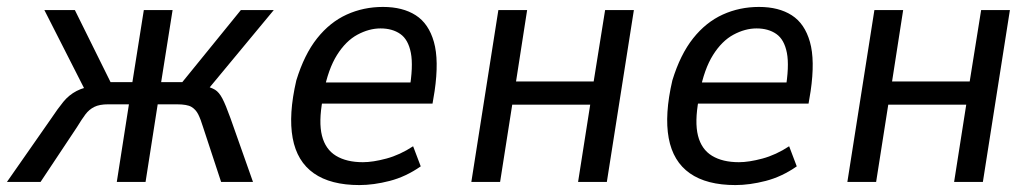

<svg xmlns="http://www.w3.org/2000/svg" viewBox="-43 -525 2980 554"><path d="M-23 0 104 -182Q124 -212 140 -231.5Q156 -251 178 -262.5Q200 -274 236 -279L207 -256L85 -496H173L276 -288H339L372 -496H455L422 -288H483L652 -496H747L548 -256L542 -279Q566 -273 577.5 -266Q589 -259 598.5 -241Q608 -223 622 -184L687 0H595L543 -158Q536 -181 529 -195Q522 -209 509.5 -216.5Q497 -224 467 -224H412L377 0H294L329 -224H269Q244 -224 229 -216.5Q214 -209 203.5 -195Q193 -181 179 -158L74 0Z M994 9Q911 9 862.5 -25Q814 -59 801.5 -126.5Q789 -194 812 -293Q835 -368 872 -414.5Q909 -461 957.5 -483Q1006 -505 1062 -505Q1119 -505 1156.5 -481Q1194 -457 1209 -404Q1224 -351 1211 -262L1205 -226H868L878 -287H1159L1138 -264Q1150 -334 1142.5 -372.5Q1135 -411 1112 -427Q1089 -443 1055 -443Q1022 -443 988.5 -425Q955 -407 929.5 -366.5Q904 -326 891 -259L888 -238Q876 -173 886 -133.5Q896 -94 926.5 -75.5Q957 -57 1004 -57Q1033 -57 1072 -67.5Q1111 -78 1149 -103L1171 -45Q1128 -15 1081.5 -3Q1035 9 994 9Z M1317 0 1395 -496H1478L1446 -290H1670L1703 -496H1786L1708 0H1625L1660 -223H1435L1400 0Z M2079 9Q1996 9 1947.5 -25Q1899 -59 1886.5 -126.5Q1874 -194 1897 -293Q1920 -368 1957 -414.5Q1994 -461 2042.5 -483Q2091 -505 2147 -505Q2204 -505 2241.5 -481Q2279 -457 2294 -404Q2309 -351 2296 -262L2290 -226H1953L1963 -287H2244L2223 -264Q2235 -334 2227.5 -372.5Q2220 -411 2197 -427Q2174 -443 2140 -443Q2107 -443 2073.5 -425Q2040 -407 2014.5 -366.5Q1989 -326 1976 -259L1973 -238Q1961 -173 1971 -133.5Q1981 -94 2011.5 -75.5Q2042 -57 2089 -57Q2118 -57 2157 -67.5Q2196 -78 2234 -103L2256 -45Q2213 -15 2166.5 -3Q2120 9 2079 9Z M2402 0 2480 -496H2563L2531 -290H2755L2788 -496H2871L2793 0H2710L2745 -223H2520L2485 0Z"/></svg>

Font: Nunito Sans 7pt Condensed
Style: Italic
Weight: 400
Width: 3
Italic angle: -9°
Designer: Vernon Adams
Foundry: Vernon Adams
Version: Version 3.101;gftools[0.9.27]